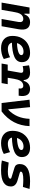

<svg xmlns="http://www.w3.org/2000/svg" viewBox="1470 -2036 577 3556"><g transform="rotate(90 1758.0 -258.5)"><path d="M28.3 0 119.6 -517.6H235.4L231.9 -394L162.6 0ZM332 0 387.2 -312.5Q395 -356.4 379.9 -379.2Q364.7 -401.9 330.6 -401.9Q302.7 -401.9 277.8 -387.7Q252.9 -373.5 234.4 -340.1Q215.8 -306.6 206.5 -249.5L230 -423.8H247.1Q263.7 -473.1 299.8 -500.2Q335.9 -527.3 390.6 -527.3Q473.6 -527.3 507.1 -473.6Q540.5 -419.9 522 -315.4L466.3 0Z M887.7 -115.7Q922.9 -115.7 963 -126.5Q1003.1 -137.3 1040 -156.7L1073.7 -41Q1027.3 -13.7 974.5 -2Q921.7 9.8 873.5 9.8Q766 9.8 705.8 -45.5Q645.5 -100.9 645.5 -199.7Q645.5 -298.3 685.1 -371.8Q724.6 -445.3 795.7 -486.3Q866.7 -527.3 961.4 -527.3Q1041.5 -527.3 1086.7 -487.3Q1131.8 -447.3 1131.8 -376Q1131.8 -281.7 1035.2 -237.8Q938.5 -193.8 752.9 -190.9L732.9 -283.7Q859.9 -284.7 930.7 -306.4Q1001.5 -328.1 1001.5 -365.7Q1001.5 -384.6 985 -395.4Q968.5 -406.2 938 -406.2Q887.9 -406.2 849.7 -382.4Q811.6 -358.5 790.3 -315.5Q769 -272.5 768.6 -215.3Q769 -168.3 800.6 -142Q832.2 -115.7 887.7 -115.7Z M1266.6 0 1327.1 -345.2Q1332.5 -374 1322.5 -387.9Q1312.5 -401.9 1285.2 -401.9Q1248 -401.9 1205.6 -390.6L1190.4 -508.8Q1225.1 -518.1 1258.5 -522.7Q1292 -527.3 1325.2 -527.3Q1411.1 -527.3 1443.4 -476.8Q1475.6 -426.3 1458 -325.7L1400.9 0ZM1157.2 0 1177.2 -113.3H1539.6L1519.5 0ZM1444.8 -249.5 1451.2 -409.2H1478Q1495.1 -465.8 1533.2 -496.6Q1571.3 -527.3 1628.9 -527.3Q1707 -527.3 1738.5 -473.9Q1770 -420.4 1752.9 -316.4H1618.2Q1625 -357.9 1611.8 -379.9Q1598.6 -401.9 1568.8 -401.9Q1541 -401.9 1516.1 -387.7Q1491.2 -373.5 1472.7 -340.1Q1454.1 -306.6 1444.8 -249.5Z M1888.2 0 1827.1 -517.6 1964.8 -527.3 2004.9 -126H2015.6Q2094.7 -202.6 2135.7 -300Q2176.8 -397.5 2181.2 -517.6H2316.4Q2310.1 -357.9 2242.4 -228.8Q2174.8 -99.6 2043.9 0Z M2645.5 -115.7Q2680.7 -115.7 2720.8 -126.5Q2760.9 -137.3 2797.9 -156.7L2831.5 -41Q2785.2 -13.7 2732.3 -2Q2679.5 9.8 2631.3 9.8Q2523.9 9.8 2463.6 -45.5Q2403.3 -100.9 2403.3 -199.7Q2403.3 -298.3 2442.9 -371.8Q2482.4 -445.3 2553.5 -486.3Q2624.5 -527.3 2719.2 -527.3Q2799.3 -527.3 2844.5 -487.3Q2889.6 -447.3 2889.6 -376Q2889.6 -281.7 2793 -237.8Q2696.3 -193.8 2510.7 -190.9L2490.7 -283.7Q2617.7 -284.7 2688.5 -306.4Q2759.3 -328.1 2759.3 -365.7Q2759.3 -384.6 2742.8 -395.4Q2726.3 -406.2 2695.8 -406.2Q2645.7 -406.2 2607.5 -382.4Q2569.4 -358.5 2548.1 -315.5Q2526.9 -272.5 2526.4 -215.3Q2526.8 -168.3 2558.4 -142Q2590 -115.7 2645.5 -115.7Z M3135.3 9.8Q3077.6 9.8 3032 6.1Q2986.3 2.4 2952.6 -4.9L2990.7 -131.3Q3053.2 -123.5 3094.7 -119.6Q3136.2 -115.7 3157.2 -115.7Q3224.1 -115.7 3257.1 -127.7Q3290 -139.6 3290 -163.6Q3290 -171.4 3283.4 -176Q3276.9 -180.7 3264.6 -184.1L3085.4 -238.8Q3051.3 -249 3034.9 -273.2Q3018.6 -297.4 3018.6 -333Q3018.6 -430.7 3097.9 -479Q3177.2 -527.3 3336.4 -527.3Q3369.1 -527.3 3404.8 -524.9Q3440.4 -522.5 3479.5 -517.6L3443.8 -395Q3403.3 -398.4 3370.4 -400.1Q3337.4 -401.9 3311.5 -401.9Q3234.9 -401.9 3197 -390.4Q3159.2 -378.9 3159.2 -355.5Q3159.2 -348.1 3165.5 -343.5Q3171.9 -338.9 3183.6 -335.4L3321.3 -295.4Q3377.4 -278.8 3405.8 -248.5Q3434.1 -218.3 3434.1 -172.9Q3434.1 -81.5 3359.6 -35.9Q3285.2 9.8 3135.3 9.8Z"/></g></svg>

Font: Cascadia Code PL
Style: Italic
Weight: 400
Italic angle: -10°
Monospace: yes
Designer: Aaron Bell
Foundry: Saja Typeworks
Version: Version 2404.023